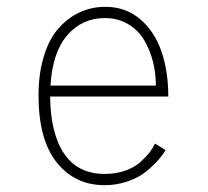

<svg xmlns="http://www.w3.org/2000/svg" viewBox="-20 -532 610 563"><path d="M465.5 -92Q457.5 -78 444.2 -62.8Q431 -47.5 409.5 -29.8Q388 -12 355.5 -0.5Q323 11 286.5 11Q199.5 11 146.2 -55.8Q93 -122.5 93 -252Q93 -317.5 109 -368.5Q125 -419.5 152.8 -450.2Q180.5 -481 215 -496.5Q249.5 -512 289 -512Q348.5 -512 391 -475.8Q433.5 -439.5 453.5 -381Q473.5 -322.5 473.5 -249H127Q128 -140.5 168.2 -81.2Q208.5 -22 286.5 -22Q319.5 -22 346.8 -31.5Q374 -41 391.2 -56.5Q408.5 -72 418.5 -85Q428.5 -98 434.5 -111ZM287.5 -479Q221 -479 177.5 -429Q134 -379 128 -281H437Q437 -317.5 428.5 -351.2Q420 -385 402.8 -414.2Q385.5 -443.5 355.8 -461.2Q326 -479 287.5 -479Z"/></svg>

Font: League Mono Narrow Thin
Style: Regular
Weight: 100
Width: 3
Designer: Tyler Finck
Foundry: The League of Moveable Type / Tyler Finck
Version: Version 2.210